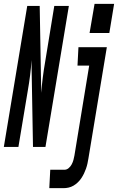

<svg xmlns="http://www.w3.org/2000/svg" viewBox="-66 -766 615 1001"><path d="M504 -594H401L427 -746H529ZM-46 0 76 -735H141L149 -282Q152 -322 157 -361.5Q162 -401 169 -441L217 -735H293L171 0H106L98 -453Q96 -413 91 -373.5Q86 -334 79 -294L30 0ZM191 215 196 119H270Q282 119 292 110.5Q302 102 308 90.5Q314 79 317 67.5Q320 56 322 45L399 -424H338L343 -520H491L395 60Q393 73 390 86.5Q387 100 382.5 113Q378 126 372 138.5Q366 151 358 163Q350 175 339.5 185Q329 195 317 202Q305 209 291.5 212Q278 215 265 215Z"/></svg>

Font: Iosevka SS04
Style: Bold Italic
Weight: 700
Italic angle: -9°
Monospace: yes
Designer: Belleve Invis
Foundry: Belleve Invis
Version: Version 19.0.0; ttfautohint (v1.8.4)